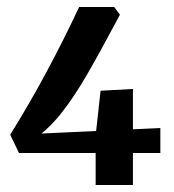

<svg xmlns="http://www.w3.org/2000/svg" viewBox="-20 -526 496 546"><path d="M9 -143Q62 -228 110.5 -318Q159 -408 205 -506H305L321 -484Q269 -386 229 -316.5Q189 -247 151 -200Q113 -153 66 -123L49 -144L436 -162V-91H34ZM252 -141 266 -268 358 -273V0H252Z"/></svg>

Font: Rasa SemiBold
Style: Regular
Weight: 600
Designer: Anna Giedrys (Yrsa+Rasa design), David Brezina (Yrsa art-direction, Rasa art-direction, design)
Foundry: Rosetta Type Foundry
Version: Version 2.004